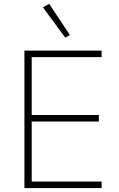

<svg xmlns="http://www.w3.org/2000/svg" viewBox="-20 -955 606 975"><path d="M104 0V-698H496V-665H141V-371H482V-338H141V-33H496V0ZM198 -918 230 -935 335 -777 311 -764Z"/></svg>

Font: IBM Plex Sans Thai ExtraLight
Style: Regular
Weight: 200
Designer: Mike Abbink, Paul van der Laan, Pieter van Rosmalen, Ben Mitchell, Mark Frömberg
Foundry: Bold Monday
Version: Version 1.1